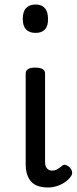

<svg xmlns="http://www.w3.org/2000/svg" viewBox="-20 -815 340 852"><path d="M193 17Q141 17 117.5 -10Q94 -37 94 -86V-489Q94 -502 104.5 -508.5Q115 -515 136 -515Q158 -515 169 -508.5Q180 -502 180 -489V-96Q180 -76 189 -67Q198 -58 211 -58Q222 -58 229.5 -61.5Q237 -65 243.5 -70Q250 -75 258 -81Q264 -86 274.5 -82Q285 -78 291 -70Q299 -61 300 -51Q301 -41 295 -33Q284 -17 267.5 -6Q251 5 231.5 11Q212 17 193 17ZM138 -669Q110 -669 95.5 -684.5Q81 -700 81 -731Q81 -763 95.5 -779Q110 -795 138 -795Q165 -795 179 -779Q193 -763 193 -731Q194 -700 179.5 -684.5Q165 -669 138 -669Z"/></svg>

Font: Playwrite PL
Style: Regular
Weight: 400
Designer: Veronika Burian, José Scaglione
Foundry: TypeTogether
Version: Version 1.002